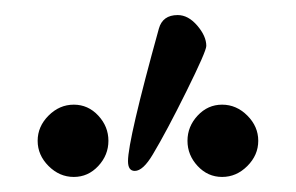

<svg xmlns="http://www.w3.org/2000/svg" viewBox="-20 -730 393 255"><path d="M183 -525Q170 -503 159 -503Q150 -503 150 -516Q150 -544 191 -692Q196 -710 216 -710Q230 -710 242 -696Q254 -682 254 -669Q254 -662 227.5 -608.5Q201 -555 183 -525ZM44.5 -576.5Q59 -591 78 -591Q97 -591 110.5 -576.5Q124 -562 124 -543Q124 -524 110.5 -509.5Q97 -495 78 -495Q59 -495 44.5 -509.5Q30 -524 30 -543Q30 -562 44.5 -576.5ZM242.5 -576.5Q256 -591 275 -591Q294 -591 308.5 -576.5Q323 -562 323 -543Q323 -524 308.5 -509.5Q294 -495 275 -495Q256 -495 242.5 -509.5Q229 -524 229 -543Q229 -562 242.5 -576.5Z"/></svg>

Font: EB Garamond SC 12
Style: Regular
Weight: 400
Version: Version 0.016 ; ttfautohint (v0.97) -l 8 -r 50 -G 200 -x 0 -